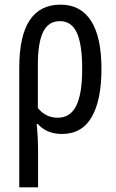

<svg xmlns="http://www.w3.org/2000/svg" viewBox="-20 -567 498 827"><path d="M247 10Q181 10 143 -33H138Q144 22 144 98V240H63V-276Q63 -547 241 -547Q327 -547 372 -477.5Q417 -408 417 -270Q417 -136 375 -63Q333 10 247 10ZM143 -286V-102Q176 -60 229 -60Q283 -60 308.5 -111.5Q334 -163 334 -270Q334 -376 311 -426Q288 -476 238 -476Q189 -476 166 -430Q143 -384 143 -286Z"/></svg>

Font: Noto Sans UI Cond
Style: Regular
Weight: 400
Width: 3
Designer: Monotype Design Team
Foundry: Monotype Imaging Inc.
Version: Version 1.001